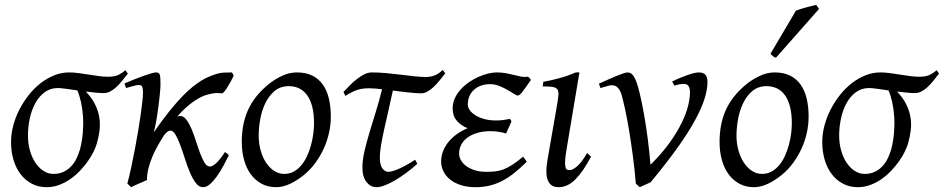

<svg xmlns="http://www.w3.org/2000/svg" viewBox="-20 -758 3923 798"><path d="M286.6 -406.2Q284.7 -406.2 287.6 -404.8Q286.6 -405.8 286.6 -406.2ZM312.5 -137.2Q321.3 -171.4 324.2 -206.5Q327.1 -241.7 325 -274.2Q322.8 -306.6 316.4 -334.7Q310.1 -362.8 301.3 -382.3Q274.4 -386.2 252.4 -389.2Q230.5 -392.1 221.2 -392.1Q189.5 -392.1 166 -375Q142.6 -357.9 127.2 -330.1Q111.8 -302.2 104 -266.8Q96.2 -231.4 96.2 -194.8Q96.2 -162.1 104.2 -133.1Q112.3 -104 126.7 -82.3Q141.1 -60.5 160.4 -47.9Q179.7 -35.2 202.1 -35.2Q225.6 -35.2 243.4 -43.5Q261.2 -51.8 274.9 -65.9Q288.6 -80.1 297.6 -98.6Q306.6 -117.2 312.5 -137.2ZM511.2 -452.1Q499 -436.5 487.3 -421.9Q475.6 -407.2 463.4 -396Q451.2 -384.8 438 -377.9Q424.8 -371.1 410.2 -371.1Q397.5 -371.1 378.2 -373Q358.9 -375 336.9 -377.4Q361.3 -351.6 374.5 -325.4Q387.7 -299.3 392.3 -272.2Q397 -245.1 393.8 -217.3Q390.6 -189.5 382.3 -161.1Q377.9 -146 368.4 -126.7Q358.9 -107.4 344.7 -87.4Q330.6 -67.4 312.3 -48.1Q293.9 -28.8 272.2 -13.7Q250.5 1.5 225.6 10.7Q200.7 20 173.8 20Q139.6 20 112.3 5.6Q85 -8.8 65.7 -33.9Q46.4 -59.1 36.1 -93.5Q25.9 -127.9 25.9 -168Q25.9 -201.2 34.9 -235.6Q43.9 -270 60.3 -302Q76.7 -334 98.9 -362.3Q121.1 -390.6 147.9 -411.6Q174.8 -432.6 205.1 -444.8Q235.4 -457 267.1 -457Q286.6 -457 307.4 -454.1Q328.1 -451.2 348.9 -448Q369.6 -444.8 389.9 -441.9Q410.2 -439 429.2 -439Q457 -439 472.9 -447Q488.8 -455.1 501.5 -466.3L511.2 -452.1Z M931.2 -112.3Q920.9 -91.8 908.2 -68.4Q895.5 -44.9 881.6 -25.4Q867.7 -5.9 853 7.1Q838.4 20 824.2 20Q807.1 20 793.9 2.7Q780.8 -14.6 769.5 -41Q758.3 -67.4 748.8 -97.7Q739.3 -127.9 729.5 -154.3Q719.7 -180.7 709.7 -198Q699.7 -215.3 687.5 -215.3Q682.1 -215.3 675.5 -210.2Q668.9 -205.1 662.1 -196.3Q648.4 -174.8 635.5 -152.1Q622.6 -129.4 612.8 -105.7Q603 -82 596.9 -57.9Q590.8 -33.7 590.8 -9.8Q584 -6.8 575.2 -2.9Q566.4 1 557.4 4.9Q548.3 8.8 539.6 12.9Q530.8 17.1 524.9 20L509.3 4.9Q517.6 -25.9 525.4 -62.5Q533.2 -99.1 540.5 -137.2Q547.9 -175.3 554 -212.4Q560.1 -249.5 564.7 -281.2Q569.3 -313 571.8 -336.7Q574.2 -360.4 574.2 -372.1Q574.2 -383.3 573 -389.9Q571.8 -396.5 569.6 -399.7Q567.4 -402.8 564 -403.8Q560.5 -404.8 556.2 -404.8Q551.8 -404.8 543.2 -402.8Q534.7 -400.9 525.9 -398.4Q517.1 -396 510.5 -394Q503.9 -392.1 503.9 -392.1L497.1 -411.1Q517.6 -419.9 538.3 -428.2Q559.1 -436.5 577.1 -442.9Q595.2 -449.2 608.6 -453.1Q622.1 -457 627.9 -457Q634.8 -457 638.7 -454.8Q642.6 -452.6 644.3 -446.8Q646 -440.9 646.5 -430.2Q647 -419.4 647 -401.9Q647 -396 645.8 -382.1Q644.5 -368.2 642.6 -350.1Q640.6 -332 637.9 -311.3Q635.3 -290.5 632.1 -271Q628.9 -251.5 625.5 -234.9Q622.1 -218.3 619.1 -208Q653.8 -258.3 683.3 -294.9Q712.9 -331.5 737.3 -356.9Q761.7 -382.3 782 -398.2Q802.2 -414.1 818.4 -423.8Q834.5 -433.6 846.7 -438.5Q858.9 -443.4 868.2 -446.8Q890.6 -455.1 908.2 -456.1Q925.8 -457 943.8 -457Q947.3 -452.6 948.5 -449.2Q949.7 -445.8 951.2 -442.9Q945.3 -430.7 938 -417.5Q930.7 -404.3 924.1 -393.8Q917.5 -383.3 911.6 -376.5Q905.8 -369.6 902.8 -370.1Q894 -370.6 887 -371.1Q879.9 -371.6 872.6 -370.8Q865.2 -370.1 857.2 -368.4Q849.1 -366.7 838.9 -363.8Q829.1 -361.3 815.7 -354.7Q802.2 -348.1 786.1 -337.2Q770 -326.2 752.2 -310.3Q734.4 -294.4 716.8 -273.4Q720.7 -274.9 723.4 -275.4Q726.1 -275.9 728.5 -275.9Q743.2 -275.9 754.9 -260.3Q766.6 -244.6 776.4 -221.4Q786.1 -198.2 794.7 -170.9Q803.2 -143.6 812 -120.4Q820.8 -97.2 830.3 -81.5Q839.8 -65.9 852.1 -65.9Q859.9 -65.9 868.4 -71.8Q877 -77.6 885 -86.4Q893.1 -95.2 900.9 -105.7Q908.7 -116.2 915 -126Q920.9 -122.1 923.8 -120.1Q926.8 -118.2 931.2 -112.3Z M1285.2 -246.1Q1285.2 -320.8 1257.8 -360.4Q1230.5 -399.9 1180.2 -399.9Q1145 -399.9 1121.1 -379.6Q1097.2 -359.4 1082.5 -328.6Q1067.9 -297.9 1061.5 -262Q1055.2 -226.1 1055.2 -194.8Q1055.2 -162.1 1063.2 -133.1Q1071.3 -104 1085.7 -82.3Q1100.1 -60.5 1119.4 -47.9Q1138.7 -35.2 1161.1 -35.2Q1183.6 -35.2 1201.4 -45.2Q1219.2 -55.2 1233.2 -72Q1247.1 -88.9 1256.8 -110.6Q1266.6 -132.3 1272.9 -155.8Q1279.3 -179.2 1282.2 -202.6Q1285.2 -226.1 1285.2 -246.1ZM1355 -272.9Q1355 -240.2 1347.7 -206.8Q1340.3 -173.3 1326.2 -141.8Q1312 -110.4 1291.3 -81.8Q1270.5 -53.2 1243.2 -30.8Q1230.5 -20.5 1216.3 -11.2Q1202.1 -2 1187.5 5.1Q1172.9 12.2 1157.7 16.1Q1142.6 20 1127.9 20Q1093.8 20 1067.1 5.6Q1040.5 -8.8 1022.2 -33.9Q1003.9 -59.1 994.4 -93.5Q984.9 -127.9 984.9 -168Q984.9 -203.1 990.7 -235.6Q996.6 -268.1 1009.8 -298.3Q1022.9 -328.6 1044.9 -356.4Q1066.9 -384.3 1099.1 -410.2Q1124 -429.7 1153.8 -443.4Q1183.6 -457 1213.9 -457Q1252 -457 1278.8 -443.4Q1305.7 -429.7 1322.5 -405.3Q1339.4 -380.9 1347.2 -347.2Q1355 -313.5 1355 -272.9Z M1714.4 -77.1Q1691.9 -56.6 1668 -39.1Q1644 -21.5 1621.6 -8.3Q1599.1 4.9 1579.1 12.5Q1559.1 20 1544.4 20Q1520.5 20 1503.4 -1.2Q1486.3 -22.5 1486.3 -62Q1486.3 -92.3 1494.6 -128.7Q1502.9 -165 1515.4 -206.5Q1527.8 -248 1542 -293.5Q1556.2 -338.9 1567.9 -387.2Q1551.3 -389.2 1537.4 -390.1Q1523.4 -391.1 1513.2 -391.1Q1499.5 -391.1 1488.3 -389.6Q1477.1 -388.2 1465.8 -384.5Q1454.6 -380.9 1442.4 -374.8Q1430.2 -368.7 1415 -359.4L1407.7 -376Q1420.4 -389.6 1434.8 -404.1Q1449.2 -418.5 1464.4 -430.2Q1479.5 -441.9 1494.9 -449.5Q1510.3 -457 1524.9 -457Q1553.7 -457 1585.2 -454.1Q1616.7 -451.2 1646.5 -447.5Q1676.3 -443.8 1702.9 -440.9Q1729.5 -438 1748.5 -438Q1762.2 -438 1772.9 -440.4Q1783.7 -442.9 1792 -447Q1800.3 -451.2 1807.1 -456.3Q1814 -461.4 1820.3 -467.3L1830.6 -453.1Q1818.4 -437.5 1806.2 -422.6Q1793.9 -407.7 1781.5 -396Q1769 -384.3 1756.1 -377.2Q1743.2 -370.1 1729.5 -370.1Q1719.7 -370.1 1706.5 -371.1Q1693.4 -372.1 1678.2 -373.8Q1663.1 -375.5 1646.2 -377.4Q1629.4 -379.4 1612.8 -381.8Q1603 -335 1593.3 -293.5Q1583.5 -252 1575.9 -216.8Q1568.4 -181.6 1563.5 -153.1Q1558.6 -124.5 1558.6 -103Q1558.6 -72.8 1569.3 -58.3Q1580.1 -43.9 1593.8 -43.9Q1602.5 -43.9 1614.5 -47.6Q1626.5 -51.3 1641.1 -57.9Q1655.8 -64.5 1672.1 -73.7Q1688.5 -83 1705.6 -94.2L1714.4 -77.1Z M2186.5 -425.8Q2164.6 -393.6 2151.9 -377.2Q2139.2 -360.8 2132.3 -360.8Q2127.4 -360.8 2116 -368.2Q2104.5 -375.5 2088.9 -384.5Q2073.2 -393.6 2054.7 -400.9Q2036.1 -408.2 2017.6 -408.2Q1995.1 -408.2 1977.8 -401.6Q1960.4 -395 1948.5 -383.5Q1936.5 -372.1 1930.4 -356.7Q1924.3 -341.3 1924.3 -323.2Q1924.3 -312.5 1931.9 -301Q1939.5 -289.6 1954.3 -279.8Q1969.2 -270 1991.5 -263.7Q2013.7 -257.3 2042.5 -257.3Q2058.1 -257.3 2072.5 -259.3Q2086.9 -261.2 2099.1 -264.2L2106 -253.9L2083.5 -203.1Q2068.4 -208 2051.3 -210.4Q2034.2 -212.9 2018.6 -212.9Q1990.7 -212.9 1967 -206.5Q1943.4 -200.2 1925.8 -188.2Q1908.2 -176.3 1898.2 -158.7Q1888.2 -141.1 1888.2 -119.1Q1888.2 -105 1896.2 -91.3Q1904.3 -77.6 1918.9 -67.1Q1933.6 -56.6 1954.1 -50.3Q1974.6 -43.9 1999.5 -43.9Q2021.5 -43.9 2038.6 -45.7Q2055.7 -47.4 2072.8 -54Q2089.8 -60.5 2109.1 -73Q2128.4 -85.4 2154.3 -106.9L2169.4 -85.9Q2141.6 -58.1 2116.2 -38.1Q2090.8 -18.1 2065.2 -5.1Q2039.6 7.8 2012.7 13.9Q1985.8 20 1955.6 20Q1922.9 20 1896.5 11.7Q1870.1 3.4 1851.8 -11Q1833.5 -25.4 1823.5 -44.9Q1813.5 -64.5 1813.5 -86.9Q1813.5 -110.4 1822.3 -131.6Q1831.1 -152.8 1845.9 -170.4Q1860.8 -188 1880.9 -201.9Q1900.9 -215.8 1923.3 -225.1Q1894 -237.3 1877.7 -257.1Q1861.3 -276.9 1861.3 -307.1Q1861.3 -329.6 1870.4 -349.4Q1879.4 -369.1 1894.3 -385.7Q1909.2 -402.3 1928.5 -415.8Q1947.8 -429.2 1968 -438.2Q1988.3 -447.3 2007.8 -452.1Q2027.3 -457 2043.5 -457Q2066.4 -457 2084 -453.6Q2101.6 -450.2 2116.7 -446.3Q2131.8 -442.4 2145.5 -439.7Q2159.2 -437 2174.3 -439Q2178.7 -436.5 2181.2 -433.6Q2183.6 -430.7 2186.5 -425.8Z M2436.5 -106.9Q2403.8 -44.9 2371.6 -12.5Q2339.4 20 2301.3 20Q2235.8 20 2255.4 -92.8L2294.4 -316.9Q2299.3 -345.2 2300.8 -361.8Q2302.2 -378.4 2296.6 -386.5Q2291 -394.5 2276.6 -396.7Q2262.2 -398.9 2235.4 -398.9L2238.3 -418Q2269 -423.3 2304.9 -433.1Q2340.8 -442.9 2373 -457H2388.2L2335.4 -141.1Q2329.6 -108.4 2328.9 -90.3Q2328.1 -72.3 2330.3 -63.5Q2332.5 -54.7 2337.4 -52.7Q2342.3 -50.8 2348.1 -50.8Q2359.4 -50.8 2378.2 -66.4Q2397 -82 2420.4 -122.1L2436.5 -106.9Z M2920.4 -416Q2920.4 -386.2 2908.4 -347.9Q2896.5 -309.6 2869.1 -259Q2841.8 -208.5 2796.4 -144.8Q2751 -81.1 2684.6 -1Q2680.2 1.5 2674.3 4.2Q2668.5 6.8 2662.1 9.5Q2655.8 12.2 2649.7 15.1Q2643.6 18.1 2638.7 20L2622.6 4.9Q2617.7 -55.2 2610.1 -111.8Q2602.5 -168.5 2594.5 -217Q2586.4 -265.6 2578.1 -303.5Q2569.8 -341.3 2563.5 -363.8Q2559.6 -377 2554.4 -384.8Q2549.3 -392.6 2543.7 -397Q2538.1 -401.4 2532.5 -402.6Q2526.9 -403.8 2522.5 -403.8Q2518.1 -403.8 2510.3 -401.9Q2502.4 -399.9 2494.9 -397.7Q2487.3 -395.5 2481.4 -393.8Q2475.6 -392.1 2475.6 -392.1L2469.2 -410.2Q2489.7 -419.4 2508.8 -428Q2527.8 -436.5 2543.5 -442.9Q2559.1 -449.2 2570.8 -453.1Q2582.5 -457 2588.4 -457Q2602.5 -457 2612.5 -443.1Q2622.6 -429.2 2632.3 -395Q2637.7 -376.5 2644.8 -343.5Q2651.9 -310.5 2659.2 -268.1Q2666.5 -225.6 2672.9 -175.8Q2679.2 -126 2683.6 -73.2Q2731.4 -120.6 2763.2 -165Q2794.9 -209.5 2813.7 -248.3Q2832.5 -287.1 2840.1 -319.1Q2847.7 -351.1 2847.7 -374Q2847.7 -391.1 2841.8 -400.1Q2835.9 -409.2 2822.3 -409.2Q2814 -409.2 2804 -407.5Q2793.9 -405.8 2783.7 -401.9L2773.4 -418.9Q2787.6 -426.3 2803.7 -433.1Q2819.8 -439.9 2835 -445.3Q2850.1 -450.7 2863 -453.9Q2876 -457 2884.3 -457Q2901.9 -457 2911.1 -448.2Q2920.4 -439.5 2920.4 -416Z M3271 -246.1Q3271 -320.8 3243.7 -360.4Q3216.3 -399.9 3166 -399.9Q3130.9 -399.9 3106.9 -379.6Q3083 -359.4 3068.4 -328.6Q3053.7 -297.9 3047.4 -262Q3041 -226.1 3041 -194.8Q3041 -162.1 3049.1 -133.1Q3057.1 -104 3071.5 -82.3Q3085.9 -60.5 3105.2 -47.9Q3124.5 -35.2 3147 -35.2Q3169.4 -35.2 3187.3 -45.2Q3205.1 -55.2 3219 -72Q3232.9 -88.9 3242.7 -110.6Q3252.4 -132.3 3258.8 -155.8Q3265.1 -179.2 3268.1 -202.6Q3271 -226.1 3271 -246.1ZM3340.8 -272.9Q3340.8 -240.2 3333.5 -206.8Q3326.2 -173.3 3312 -141.8Q3297.9 -110.4 3277.1 -81.8Q3256.3 -53.2 3229 -30.8Q3216.3 -20.5 3202.1 -11.2Q3188 -2 3173.3 5.1Q3158.7 12.2 3143.6 16.1Q3128.4 20 3113.8 20Q3079.6 20 3053 5.6Q3026.4 -8.8 3008.1 -33.9Q2989.7 -59.1 2980.2 -93.5Q2970.7 -127.9 2970.7 -168Q2970.7 -203.1 2976.6 -235.6Q2982.4 -268.1 2995.6 -298.3Q3008.8 -328.6 3030.8 -356.4Q3052.7 -384.3 3085 -410.2Q3109.9 -429.7 3139.6 -443.4Q3169.4 -457 3199.7 -457Q3237.8 -457 3264.6 -443.4Q3291.5 -429.7 3308.3 -405.3Q3325.2 -380.9 3333 -347.2Q3340.8 -313.5 3340.8 -272.9ZM3205.1 -518.1Q3197.8 -520.5 3193.6 -523.4Q3189.5 -526.4 3182.1 -534.2L3288.1 -713.9Q3295.9 -716.8 3306.6 -720.2Q3317.4 -723.6 3328.9 -726.8Q3340.3 -730 3351.8 -732.7Q3363.3 -735.4 3372.1 -737.8L3384.3 -721.2Z M3658.2 -406.2Q3656.2 -406.2 3659.2 -404.8Q3658.2 -405.8 3658.2 -406.2ZM3684.1 -137.2Q3692.9 -171.4 3695.8 -206.5Q3698.7 -241.7 3696.5 -274.2Q3694.3 -306.6 3688 -334.7Q3681.6 -362.8 3672.9 -382.3Q3646 -386.2 3624 -389.2Q3602.1 -392.1 3592.8 -392.1Q3561 -392.1 3537.6 -375Q3514.2 -357.9 3498.8 -330.1Q3483.4 -302.2 3475.6 -266.8Q3467.8 -231.4 3467.8 -194.8Q3467.8 -162.1 3475.8 -133.1Q3483.9 -104 3498.3 -82.3Q3512.7 -60.5 3532 -47.9Q3551.3 -35.2 3573.7 -35.2Q3597.2 -35.2 3615 -43.5Q3632.8 -51.8 3646.5 -65.9Q3660.2 -80.1 3669.2 -98.6Q3678.2 -117.2 3684.1 -137.2ZM3882.8 -452.1Q3870.6 -436.5 3858.9 -421.9Q3847.2 -407.2 3835 -396Q3822.8 -384.8 3809.6 -377.9Q3796.4 -371.1 3781.7 -371.1Q3769 -371.1 3749.8 -373Q3730.5 -375 3708.5 -377.4Q3732.9 -351.6 3746.1 -325.4Q3759.3 -299.3 3763.9 -272.2Q3768.6 -245.1 3765.4 -217.3Q3762.2 -189.5 3753.9 -161.1Q3749.5 -146 3740 -126.7Q3730.5 -107.4 3716.3 -87.4Q3702.1 -67.4 3683.8 -48.1Q3665.5 -28.8 3643.8 -13.7Q3622.1 1.5 3597.2 10.7Q3572.3 20 3545.4 20Q3511.2 20 3483.9 5.6Q3456.5 -8.8 3437.3 -33.9Q3418 -59.1 3407.7 -93.5Q3397.5 -127.9 3397.5 -168Q3397.5 -201.2 3406.5 -235.6Q3415.5 -270 3431.9 -302Q3448.2 -334 3470.5 -362.3Q3492.7 -390.6 3519.5 -411.6Q3546.4 -432.6 3576.7 -444.8Q3606.9 -457 3638.7 -457Q3658.2 -457 3679 -454.1Q3699.7 -451.2 3720.5 -448Q3741.2 -444.8 3761.5 -441.9Q3781.7 -439 3800.8 -439Q3828.6 -439 3844.5 -447Q3860.4 -455.1 3873 -466.3L3882.8 -452.1Z"/></svg>

Font: GentiumAlt
Style: Italic
Weight: 400
Italic angle: -7°
Designer: J. Victor Gaultney
Version: Version 1.02; 2005; OFL release